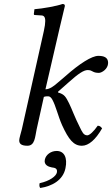

<svg xmlns="http://www.w3.org/2000/svg" viewBox="-20 -718 560 959"><path d="M89 -72C84 -52 76 -27 76 -17C76 -1 85 10 117 10C155 10 155 -35 163 -72L199 -234C207 -237 214 -237 221 -237C229 -237 236 -230 241 -221C259 -189 270 -138 290 -93C323 -21 348 10 389 10C423 10 458 -21 490 -77C483 -85 479 -90 468 -90C448 -61 427 -42 416 -42C397 -42 390 -60 380 -80C352 -135 339 -174 325 -202C309 -233 303 -247 270 -256V-260L322 -306C371 -350 398 -368 418 -368C444 -368 440 -354 474 -354C488 -354 520 -373 520 -404C520 -432 498 -439 471 -439C439 -439 378 -401 306 -337L266 -303C249 -288 228 -272 207 -272L279 -583C294 -648 304 -688 304 -688C304 -695 301 -698 292 -698C265 -688 193 -675 152 -672L149 -648C149 -645 150 -643 154 -643L185 -641C198 -641 206 -635 206 -613C206 -602 204 -585 199 -563ZM263 36C234 36 209 55 204 79C198 106 222 115 238 118C256 120 268 124 264 144C260 162 229 186 178 197C176 206 176 215 181 221C240 212 295 182 307 122C318 70 301 36 263 36Z"/></svg>

Font: Libertinus Serif
Style: Italic
Weight: 400
Italic angle: -12°
Designer: Philipp H. Poll, Khaled Hosny
Foundry: Caleb Maclennan
Version: Version 7.050;RELEASE